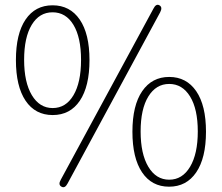

<svg xmlns="http://www.w3.org/2000/svg" viewBox="-20 -761 920 796"><path d="M235 13Q220 5 232 -16L616 -725Q627 -747 641 -739Q655 -731 644 -710L260 0Q249 21 235 13ZM681 13Q609 13 569 -46.5Q529 -106 529 -215Q529 -324 569.5 -383Q610 -442 681.5 -442Q753 -442 793.5 -383Q834 -324 834 -215Q834 -106 793.5 -46.5Q753 13 681 13ZM681.5 -16Q736 -16 768 -69.5Q800 -123 800 -216Q800 -309 768 -361Q736 -413 681.5 -413Q627 -413 595 -361Q563 -309 563 -216Q563 -123 595 -69.5Q627 -16 681.5 -16ZM198.5 -284Q126 -284 86 -343.5Q46 -403 46 -512Q46 -621 86 -680Q126 -739 198 -739Q270 -739 310.5 -680Q351 -621 351 -512Q351 -403 311 -343.5Q271 -284 198.5 -284ZM112 -366.5Q144 -313 198.5 -313Q253 -313 284.5 -366Q316 -419 316 -512.5Q316 -606 284.5 -658Q253 -710 198 -710Q143 -710 111.5 -658Q80 -606 80 -513Q80 -420 112 -366.5Z"/></svg>

Font: Resource Han Rounded JP ExtraLight
Style: Regular
Weight: 250
Designer: Cyano Hao (round all glyphs); Ryoko NISHIZUKA 西塚涼子 (kana, bopomofo & ideographs); Paul D. Hunt (Latin, Greek & Cyrillic)
Foundry: Cyano Hao
Version: 0.990